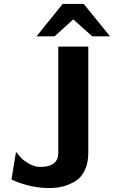

<svg xmlns="http://www.w3.org/2000/svg" viewBox="-20 -931 577 972"><path d="M165 -747 297 -911H404L537 -747H447L351 -833L256 -747ZM38 -22 61 -162Q79 -141 88.5 -130Q98 -119 126.5 -102.5Q155 -86 184 -86Q275 -86 275 -157V-695H427V-159Q427 -107 410 -70.5Q393 -34 363 -15Q333 4 300.5 12.5Q268 21 230 21Q133 21 38 -22Z"/></svg>

Font: Coval
Style: Heavy
Weight: 900
Foundry: Context Ltd
Version: Version 001.000